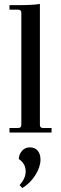

<svg xmlns="http://www.w3.org/2000/svg" viewBox="-20 -671 310 972"><path d="M28 0V-23H72Q88 -23 88 -39V-606Q88 -622 72 -622H28V-645H76Q146 -645 182 -651V-39Q182 -23 198 -23H241V0ZM93 281 79 266Q110 232 110 197Q110 157 75 134Q76 110 91.5 92.5Q107 75 130 75Q157 75 171 92Q185 109 185 137Q185 174 159 215.5Q133 257 93 281Z"/></svg>

Font: Arapey
Style: Regular
Weight: 400
Designer: Eduardo Rodriguez Tunni
Foundry: Eduardo Rodriguez Tunni
Version: Version 4.000